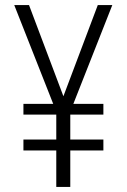

<svg xmlns="http://www.w3.org/2000/svg" viewBox="-20 -734 499 754"><path d="M229 -356 94 -714H36L189 -326H72V-284H201V-186H72V-143H201V0H256V-143H386V-186H256V-284H386V-326H268L421 -714H364Z"/></svg>

Font: Noto Sans Arabic UI Cn Lt
Style: Regular
Weight: 300
Width: 3
Designer: Monotype Design Team, Nadine Chahine and Nizar Qandah
Foundry: Monotype Imaging Inc.
Version: Version 2.010